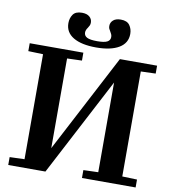

<svg xmlns="http://www.w3.org/2000/svg" viewBox="-101 -1062 1031 1149"><g transform="rotate(10 414.0 -487.0)"><path d="M801 -692 711 -689V-51L801 -48V0H475V-48L565 -51V-596L253 0H27V-48L117 -51V-689L27 -692V-740H353V-692L263 -689V-144L575 -740H801ZM234 -899Q234 -929 249.5 -951.5Q265 -974 304 -974Q334 -974 350 -960Q366 -946 366 -925Q366 -915 363 -908Q360 -901 354 -892Q342 -876 342 -861Q342 -841 360.5 -831.5Q379 -822 422 -822Q465 -822 483 -831.5Q501 -841 501 -861Q501 -870 497.5 -878Q494 -886 490 -892Q484 -901 481 -908Q478 -915 478 -925Q478 -946 494 -960Q510 -974 540 -974Q578 -974 594 -951.5Q610 -929 610 -899Q610 -843 560.5 -813.5Q511 -784 422 -784Q333 -784 283.5 -813.5Q234 -843 234 -899Z"/></g></svg>

Font: Minipax
Style: Bold
Weight: 600
Designer: Raphaël Ronot, Igor Stepanchenko (Cyrillic)
Foundry: steppetype
Version: Version 1.002